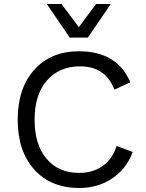

<svg xmlns="http://www.w3.org/2000/svg" viewBox="-20 -925 726 955"><path d="M531 -905 417 -738H327L213 -905H286L372 -790L458 -905ZM640 -169Q609 -85 538 -37.5Q467 10 374 10Q233 10 150.5 -81.5Q68 -173 68 -330Q68 -486 150.5 -578Q233 -670 372 -670Q563 -670 628 -516L549 -479Q505 -595 378 -595Q275 -595 213.5 -524.5Q152 -454 152 -330Q152 -206 211.5 -135.5Q271 -65 374 -65Q441 -65 490 -99Q539 -133 560 -199Z"/></svg>

Font: Work Sans
Style: Regular
Weight: 400
Designer: Wei Huang
Foundry: Wei Huang
Version: Version 1.032;PS 001.032;hotconv 1.0.70;makeotf.lib2.5.58329